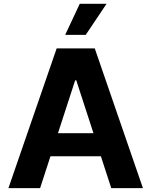

<svg xmlns="http://www.w3.org/2000/svg" viewBox="-20 -979 788 999"><path d="M188.6 0H23.8L274.9 -727.3H473L723.7 0H558.9L505 -165.8H242.5ZM281.6 -285.9H466.3L376.8 -561.1H371.1ZM319.2 -797.6 394.9 -959.2H534.4L426.1 -797.6Z"/></svg>

Font: Inter UI
Style: Bold
Weight: 700
Designer: Rasmus Andersson
Foundry: rsms
Version: 3.2;8d6f07862